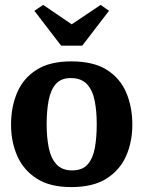

<svg xmlns="http://www.w3.org/2000/svg" viewBox="-20 -752 584 782"><path d="M270 10Q183 10 129 -25Q75 -60 50 -117.5Q25 -175 25 -244Q25 -316 49.6 -374.3Q74.2 -432.6 128.1 -467.3Q182 -502 270.4 -502Q361 -502 415.3 -467.4Q469.6 -432.8 494.3 -374.6Q519 -316.4 519 -244.2Q519 -175 494 -117.5Q469 -60 414.4 -25Q359.9 10 270 10ZM274 -58Q316 -58 337.5 -83Q359 -108 366.5 -150.6Q374 -193.1 374 -246Q374 -300 365.5 -342.5Q357 -385 333.9 -409.5Q310.8 -434 268.3 -434Q228 -434 207 -409.5Q186 -385 178 -342.5Q170 -300 170 -246Q170 -193.1 178.5 -150.6Q187 -108 209.7 -83Q232.3 -58 274 -58ZM229 -566 120 -708 156 -732 272 -653 390 -732 424 -708 315 -566Z"/></svg>

Font: Manuale
Style: Regular
Weight: 400
Designer: Eduardo Tunni / Pablo Cosgaya
Foundry: Eduardo Tunni / Pablo Cosgaya
Version: Version 1.002